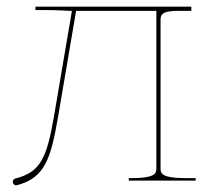

<svg xmlns="http://www.w3.org/2000/svg" viewBox="-20 -540 620 574"><path d="M552 -520H86V-510H105C162 -510 178 -507.5 192.5 -507.5H195L141 -190C119.5 -65.5 99.5 -25 26.5 -6.5C24 -6 21 -4 20 -2.5C17 1.5 18 8.5 22.5 12C25 14 28 14.5 31.5 13.5C114.5 -8.5 132 -66.5 153.5 -190L207.5 -507.5H447.5V-35C447.5 -20.5 441 -7.5 372.5 -7.5H365V0H565V-7.5H535C466.5 -7.5 460 -20.5 460 -35V-482.5C460 -501 474 -507.5 512.5 -507.5H552Z"/></svg>

Font: ZnikomitSC
Style: Regular
Weight: 100
Designer: gluk
Foundry: gluk
Version: Version 0.55